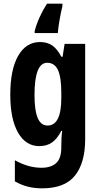

<svg xmlns="http://www.w3.org/2000/svg" viewBox="-20 -786 540 1046"><path d="M198 -557Q236 -557 263.5 -539Q291 -521 314 -477H321L332 -547H444V-28Q444 101 388.5 170.5Q333 240 210 240Q166 240 130 230.5Q94 221 61 202V87Q101 109 136.5 118.5Q172 128 206 128Q257 128 285.5 103Q314 78 314 16V7Q314 -10 315 -32Q316 -54 319 -73H314Q292 -30 263.5 -10Q235 10 194 10Q120 10 78 -64Q36 -138 36 -270Q36 -407 79 -482Q122 -557 198 -557ZM237 -444Q168 -444 168 -268Q168 -184 185.5 -143Q203 -102 239 -102Q314 -102 314 -252V-279Q314 -366 295.5 -405Q277 -444 237 -444ZM320 -753Q311 -715 304 -674.5Q297 -634 295 -606H169V-617Q178 -653 196 -692.5Q214 -732 236 -766H320Z"/></svg>

Font: Noto Sans Lao UI ExtCond
Style: Bold
Weight: 700
Width: 2
Designer: Monotype Design Team
Foundry: Monotype Imaging Inc.
Version: Version 2.000; ttfautohint (v1.8.4.7-5d5b)